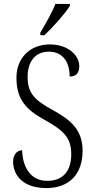

<svg xmlns="http://www.w3.org/2000/svg" viewBox="-20 -951 483 981"><path d="M186 -784V-771H207C252 -813 316 -886 337 -921V-931H263C246 -886 215 -834 186 -784ZM217 10C332 10 402 -60 402 -180C402 -290 339 -340 247 -390C156 -440 121 -476 121 -558C121 -634 158 -687 230 -687C302 -687 336 -632 336 -560C367 -560 385 -576 385 -613C385 -667 330 -724 234 -724C133 -724 64 -654 64 -554C64 -443 114 -390 207 -339C303 -285 344 -250 344 -163C344 -76 301 -27 221 -27C138 -27 96 -94 93 -183C64 -183 47 -157 47 -126C47 -53 100 10 217 10Z"/></svg>

Font: Noto Serif Thai Condensed Light
Style: Regular
Weight: 300
Width: 3
Designer: Monotype Design Team
Foundry: Monotype Imaging Inc.
Version: Version 2.002